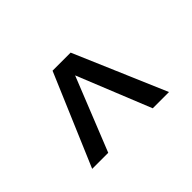

<svg xmlns="http://www.w3.org/2000/svg" viewBox="-91 -601 668 668"><g transform="rotate(45 243.5 -267.0)"><path d="M413 -376 141 -266 413 -157V-78L74 -222V-311L413 -456Z"/></g></svg>

Font: Arya
Style: Regular
Weight: 400
Designer: Eduardo Rodriguez Tunni, Modular Infotech
Foundry: Eduardo Rodriguez Tunni, Modular Infotech
Version: Version 1.002